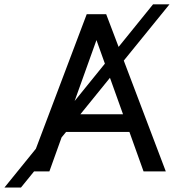

<svg xmlns="http://www.w3.org/2000/svg" viewBox="-106 -775 786 868"><path d="M-11.2 72.8H-85.9L56.2 -102.5L286.1 -710.9H374L430.2 -563L585.9 -755.4H660.2L453.6 -501L643.6 0H543L479 -178.7H192.9L172.4 -153.8L117.2 0H47.9ZM391.1 -423.3 257.3 -258.3H450.2ZM231.4 -318.4 368.2 -487.3 330.1 -593.8Z"/></svg>

Font: Bert Sans Medium
Style: Regular
Weight: 500
Designer: Christian Robertson, Adam Twardoch, & Cristiano Sobral
Foundry: Google
Version: Version 12.135;January 10, 2020;FontCreator 12.0.0.2547 64-b